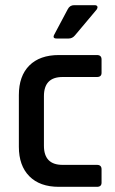

<svg xmlns="http://www.w3.org/2000/svg" viewBox="-20 -723 445 743"><path d="M267 -703H346Q354 -703 356.5 -698.5Q359 -694 354 -686L270 -586Q260 -574 246 -574H199Q181 -574 191 -591L242 -687Q250 -703 267 -703ZM373 -68V-16Q373 0 355 0H208Q134 0 93.5 -41Q53 -82 53 -155V-355Q53 -429 93.5 -469.5Q134 -510 208 -510H355Q373 -510 373 -493V-441Q373 -425 355 -425H222Q150 -425 150 -351V-159Q150 -85 222 -85H355Q373 -85 373 -68Z"/></svg>

Font: Rajdhani Semibold
Style: Regular
Weight: 600
Designer: Satya Rajpurohit, Jyotish Sonowal
Foundry: Indian Type Foundry
Version: Version 1.200;PS 1.0;hotconv 1.0.78;makeotf.lib2.5.61930; tt